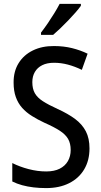

<svg xmlns="http://www.w3.org/2000/svg" viewBox="-20 -962 523 992"><path d="M442.4 -195.3Q442.4 -132.8 414.8 -86.7Q387.2 -40.5 336.9 -15.4Q286.6 9.8 218.3 9.8Q184.1 9.8 153.1 6.1Q122.1 2.4 94.5 -5.1Q66.9 -12.7 43.5 -24.4V-119.6Q81.1 -100.6 127.4 -88.4Q173.8 -76.2 218.8 -76.2Q260.3 -76.2 288.3 -90.3Q316.4 -104.5 330.8 -129.6Q345.2 -154.8 345.2 -187Q345.2 -220.7 332 -243.9Q318.8 -267.1 289.3 -286.4Q259.8 -305.7 210 -327.6Q174.3 -344.2 144.8 -362.8Q115.2 -381.3 94.2 -405Q73.2 -428.7 61.8 -460.4Q50.3 -492.2 50.3 -535.2Q49.8 -593.3 76.2 -635.7Q102.5 -678.2 149.9 -701.4Q197.3 -724.6 259.3 -724.1Q308.6 -724.1 352.1 -713.4Q395.5 -702.6 432.6 -684.6L402.8 -601.1Q366.7 -618.7 330.8 -628.2Q294.9 -637.7 259.3 -637.7Q223.1 -637.7 198.2 -625.2Q173.3 -612.8 160.2 -590.3Q147 -567.9 147 -537.6Q147 -503.4 159.9 -480.5Q172.9 -457.5 201.7 -439Q230.5 -420.4 277.8 -398.9Q331.5 -374.5 368.2 -347.2Q404.8 -319.8 423.6 -283.4Q442.4 -247.1 442.4 -195.3ZM397.9 -941.9V-932.1Q387.7 -917.5 370.4 -897.7Q353 -877.9 332.5 -856.4Q312 -835 291.5 -815.4Q271 -795.9 254.4 -781.7H191.9V-793.5Q209.5 -816.4 227.1 -842Q244.6 -867.7 260.5 -893.6Q276.4 -919.4 288.1 -941.9Z"/></svg>

Font: Open Sans SemiCondensed Medium
Style: Regular
Weight: 500
Width: 4
Designer: Monotype Design Team
Foundry: Monotype Imaging Inc.
Version: Version 3.000